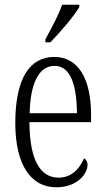

<svg xmlns="http://www.w3.org/2000/svg" viewBox="-20 -786 447 816"><path d="M173 -619V-606H194C238 -651 297 -721 317 -756V-766H244C229 -721 202 -674 173 -619ZM219 10C309 10 352 -48 352 -85C352 -100 345 -109 337 -113C319 -70 285 -31 229 -31C151 -31 106 -106 105 -267H367V-298C367 -454 311 -544 211 -544C105 -544 45 -451 45 -263C45 -89 109 10 219 10ZM307 -305H106C109 -430 144 -506 212 -506C280 -506 306 -424 307 -305Z"/></svg>

Font: Noto Serif Thai ExtraCondensed Light
Style: Regular
Weight: 300
Width: 2
Designer: Monotype Design Team
Foundry: Monotype Imaging Inc.
Version: Version 2.002